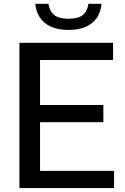

<svg xmlns="http://www.w3.org/2000/svg" viewBox="-20 -958 636 978"><path d="M79 0V-740H556V-652.5H184V-87.5H561V0ZM144 -335.5V-423H506.5V-335.5ZM329 -805.5Q276 -805.5 239.8 -822Q203.5 -838.5 183.5 -868.2Q163.5 -898 159.5 -938.5H226.5Q232.5 -901 256 -881.8Q279.5 -862.5 329 -862.5Q379 -862.5 402 -881.8Q425 -901 430.5 -938.5H497.5Q493.5 -898 473.8 -868.2Q454 -838.5 418 -822Q382 -805.5 329 -805.5Z"/></svg>

Font: Encode Sans Condensed Thin Medium
Style: Regular
Weight: 500
Version: Version 3.002